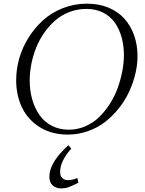

<svg xmlns="http://www.w3.org/2000/svg" viewBox="-20 -731 795 1054"><path d="M68.8 -291Q68.8 -351.1 85.9 -411.1Q103 -471.2 137 -524.9Q170.9 -578.6 217 -620.4Q263.2 -662.1 325.7 -686.5Q388.2 -710.9 458 -710.9Q522.9 -710.9 575.7 -689Q628.4 -667 663.1 -628.2Q697.8 -589.4 716.3 -536.9Q734.9 -484.4 734.9 -422.9Q734.9 -375.5 722.9 -325.4Q710.9 -275.4 688.7 -227.3Q666.5 -179.2 632.6 -136.7Q598.6 -94.2 557.4 -62Q516.1 -29.8 462.9 -11Q409.7 7.8 352.1 7.8Q264.6 7.8 199.5 -32.2Q134.3 -72.3 101.6 -139.4Q68.8 -206.5 68.8 -291ZM143.1 -289.1Q143.1 -234.4 156.7 -186Q170.4 -137.7 196.3 -100.1Q222.2 -62.5 263.9 -40.8Q305.7 -19 357.9 -19Q405.3 -19 448.2 -37.6Q491.2 -56.2 523.4 -87.4Q555.7 -118.7 582.3 -159.7Q608.9 -200.7 625.5 -246.6Q642.1 -292.5 651.1 -338.9Q660.2 -385.3 660.2 -428.2Q660.2 -481 647.5 -526.4Q634.8 -571.8 610.1 -606.9Q585.4 -642.1 545.4 -662.1Q505.4 -682.1 454.1 -682.1Q405.8 -682.1 362.1 -665.5Q318.4 -648.9 284.9 -620.1Q251.5 -591.3 224.1 -553Q196.8 -514.6 179.2 -470.9Q161.6 -427.2 152.3 -380.9Q143.1 -334.5 143.1 -289.1ZM251 238.8Q251 160.2 356 65.9L371.1 85Q310.1 152.8 310.1 212.9Q310.1 235.4 321.8 246.6Q333.5 257.8 353 257.8Q378.9 257.8 404.8 246.1L410.2 272Q375 290 356.4 296.6Q337.9 303.2 314.9 303.2Q288.1 303.2 269.5 287.1Q251 271 251 238.8Z"/></svg>

Font: Dihjauti S
Style: Italic
Weight: 400
Italic angle: -9°
Designer: T. Christopher White
Version: Version 3.0.0